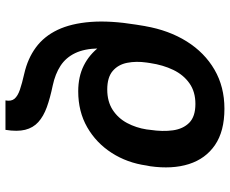

<svg xmlns="http://www.w3.org/2000/svg" viewBox="-88 -504 825 688"><g transform="rotate(90 324.0 -160.5)"><path d="M445.8 231.9H340.3Q344.2 211.4 334.5 199.7Q324.7 188 302 180.2Q279.3 172.4 244.6 164.6Q190.4 152.3 150.6 123Q110.8 93.8 87.6 45.2Q64.5 -3.4 59.1 -73.2Q53.7 -143.1 68.8 -236.3L74.2 -269.5L174.8 -257.8L168.9 -224.6Q153.3 -152.8 154.1 -102.1Q154.8 -51.3 170.9 -17.8Q187 15.6 216.3 34.7Q245.6 53.7 286.6 62.5Q331.5 71.8 364.5 83.7Q397.5 95.7 418 114.3Q438.5 132.8 445.6 161.4Q452.6 189.9 445.8 231.9ZM307.6 -28.8Q255.4 -28.8 215.6 -48.6Q175.8 -68.4 147.5 -105.7Q119.1 -143.1 101.6 -195.3Q96.7 -210.4 88.9 -221.2Q81.1 -231.9 75.9 -240.7Q70.8 -249.5 72.8 -258.8L74.2 -268.6Q88.9 -353.5 128.9 -417.5Q168.9 -481.4 230.2 -517.1Q291.5 -552.7 370.1 -552.7Q450.7 -552.7 500 -519Q549.3 -485.4 568.4 -425.5Q587.4 -365.7 576.2 -286.6L573.7 -273.9Q564 -204.1 528.3 -148.7Q492.7 -93.3 436.5 -61Q380.4 -28.8 307.6 -28.8ZM301.3 -132.8Q344.2 -132.8 374.3 -152.3Q404.3 -171.9 421.4 -204.1Q438.5 -236.3 444.3 -273.9L445.8 -286.6Q452.6 -331.5 447.5 -368.2Q442.4 -404.8 420.2 -426.8Q397.9 -448.7 353 -448.7Q309.1 -448.7 278.8 -427.2Q248.5 -405.8 231 -369.4Q213.4 -333 206.5 -286.6L204.6 -273.9Q199.2 -236.3 205.6 -204.1Q211.9 -171.9 234.9 -152.3Q257.8 -132.8 301.3 -132.8Z"/></g></svg>

Font: Inter 20pt SemiBold
Style: Italic
Weight: 600
Italic angle: -9.3988°
Version: Version 4.001;git-66647c0bb